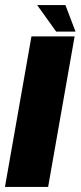

<svg xmlns="http://www.w3.org/2000/svg" viewBox="-52 -734 317 754"><path d="M-32.5 0 71.5 -591H241L137 0ZM168.5 -610 94 -714H205L244.5 -610Z"/></svg>

Font: Anybody Condensed ExtraBold
Style: Italic
Weight: 800
Width: 3
Italic angle: -10°
Designer: Tyler Finck
Foundry: Etcetera Type Company
Version: Version 1.010; ttfautohint (v1.8.3) -l 8 -r 50 -G 200 -x 14 